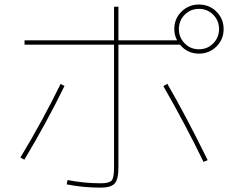

<svg xmlns="http://www.w3.org/2000/svg" viewBox="-20 -820 1040 859"><path d="M759.8 -690.4Q759.8 -736.3 792 -768.1Q824.2 -799.8 870.1 -799.8Q916 -799.8 948.2 -768.1Q980.5 -736.3 980.5 -689.9Q980.5 -643.6 948.2 -611.8Q916 -580.1 870.1 -580.1Q818.4 -580.1 785.2 -620.1H509.8V-70.3Q509.8 -17.6 493.2 1Q476.6 19.5 429.7 19.5Q352.5 19.5 278.3 4.9L282.2 -14.6Q355.5 0 429.7 0Q467.8 0 479 -11.7Q490.2 -23.4 490.2 -70.3V-620.1H89.8V-639.6H490.2V-790H509.8V-639.6H772.5Q759.8 -662.1 759.8 -690.4ZM71.3 -115.2Q171.9 -282.2 251 -444.3L268.6 -435.5Q188.5 -271.5 88.9 -105.5ZM710.9 -434.6 728.5 -445.3Q809.6 -305.7 909.2 -103.5L890.6 -95.7Q807.6 -266.6 710.9 -434.6ZM934.1 -626Q960 -652.3 960 -689.9Q960 -727.5 934.1 -753.9Q908.2 -780.3 870.1 -780.3Q832 -780.3 806.2 -753.9Q780.3 -727.5 780.3 -689.9Q780.3 -652.3 806.2 -626Q832 -599.6 870.1 -599.6Q908.2 -599.6 934.1 -626Z"/></svg>

Font: Mgen+ 1mn thin
Style: Regular
Weight: 100
Designer: [Source Han Sans]
Ryoko NISHIZUKA  (kana & ideographs); Paul D. Hunt (Latin, Greek & Cyrillic); Wenlong ZHANG  (bopomofo
Version: Version 1.059.20150602